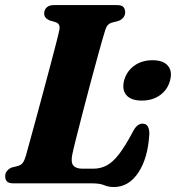

<svg xmlns="http://www.w3.org/2000/svg" viewBox="-21 -720 691 754"><path d="M339.5 0H32Q12.5 0 5.8 -8Q-1 -16 -0.5 -28.5Q-0.5 -40.5 6.8 -49Q14 -57.5 24.5 -62L50.5 -68.5Q62.5 -72.5 68.8 -81Q75 -89.5 80.5 -108Q85.5 -126.5 96.2 -165Q107 -203.5 120.5 -253.8Q134 -304 148.5 -357.5Q163 -411 176 -460.5Q189 -510 198.8 -547.5Q208.5 -585 212 -602Q217 -626 198.5 -632.5L173 -640Q152.5 -649.5 152.5 -666.5Q152.5 -681.5 162.2 -690.8Q172 -700 190.5 -700H438.5Q457.5 -700 464 -692Q470.5 -684 470.5 -671.5Q470.5 -659.5 463.2 -651Q456 -642.5 446 -638.5L418 -631Q408 -628 401.8 -620.8Q395.5 -613.5 390.5 -596Q380.5 -563.5 365.8 -510Q351 -456.5 334.5 -394.8Q318 -333 303 -274.8Q288 -216.5 277 -173Q266 -129.5 263 -114Q256.5 -82.5 267 -70Q277.5 -57.5 303.5 -57.5H344.5Q374.5 -57.5 398.5 -70.5Q422.5 -83.5 446 -114Q469.5 -144.5 498 -197.5Q508 -218 517.8 -226.2Q527.5 -234.5 538 -234.5Q553 -234.5 559.2 -223.8Q565.5 -213 565.5 -195Q560.5 -100.5 522.8 -43Q485 14.5 426 14.5Q405 14.5 388 7.2Q371 0 339.5 0ZM536 -325Q494 -325 475.5 -346.2Q457 -367.5 466.5 -404.5Q476.5 -440.5 506.2 -462Q536 -483.5 578 -483.5Q620 -483.5 638.2 -462Q656.5 -440.5 647 -404.5Q637.5 -368 607.8 -346.5Q578 -325 536 -325Z"/></svg>

Font: Fraunces 72pt Soft
Style: Bold Italic
Weight: 700
Italic angle: -16°
Version: Version 1.000;[b76b70a41]